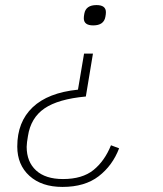

<svg xmlns="http://www.w3.org/2000/svg" viewBox="-20 -542 640 756"><path d="M226 194Q144 194 96 150.5Q48 107 48 35Q48 -62 108.5 -119.5Q169 -177 287 -189L311 -331H346L318 -162Q209 -152 155 -115Q101 -78 90 -6Q88 4 86.5 17Q85 30 85 36Q85 95 122 129Q159 163 228 163Q304 163 348 127.5Q392 92 417 30L449 42Q423 110 368.5 152Q314 194 226 194ZM360 -522Q397 -522 397 -494Q397 -490 396.5 -485.5Q396 -481 395 -476Q389 -442 347 -442Q310 -442 310 -470Q310 -474 310.5 -478.5Q311 -483 312 -488Q318 -522 360 -522Z"/></svg>

Font: IBM Plex Mono ExtraLight
Style: Italic
Weight: 200
Italic angle: -9°
Monospace: yes
Designer: Mike Abbink, Paul van der Laan, Pieter van Rosmalen
Foundry: Bold Monday
Version: Version 2.3